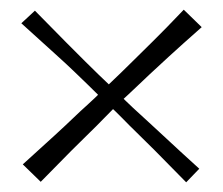

<svg xmlns="http://www.w3.org/2000/svg" viewBox="-20 -457 459 396"><path d="M27 -118Q69 -156 93 -178Q117 -200 131.5 -214Q146 -228 160 -240.5Q174 -253 194 -273Q216 -294 229.5 -307Q243 -320 257.5 -334.5Q272 -349 295.5 -372Q319 -395 359 -437L396 -401Q353 -363 328.5 -340.5Q304 -318 289 -304Q274 -290 260.5 -277Q247 -264 225 -244Q205 -224 192 -210.5Q179 -197 164.5 -183Q150 -169 127 -146Q104 -123 64 -82ZM364 -81Q323 -123 299.5 -146.5Q276 -170 261 -184.5Q246 -199 232.5 -213Q219 -227 197 -247Q176 -268 162.5 -281Q149 -294 133.5 -309Q118 -324 93 -346.5Q68 -369 24 -409L52 -435Q93 -393 117 -369Q141 -345 155.5 -330.5Q170 -316 183.5 -303Q197 -290 218 -270Q240 -248 254.5 -234.5Q269 -221 284.5 -207Q300 -193 324 -170.5Q348 -148 391 -109Z"/></svg>

Font: Ojuju ExtraLight
Style: Regular
Weight: 400
Version: Version 1.000